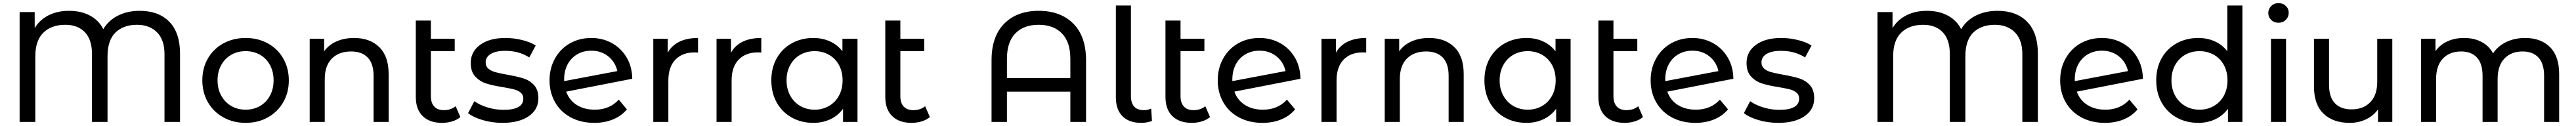

<svg xmlns="http://www.w3.org/2000/svg" viewBox="-20 -777 16410 803"><path d="M1127 -435V0H1028V-432Q1028 -524 980 -571.5Q932 -619 853 -619Q766 -619 715.5 -569.5Q665 -520 665 -418V0H566V-432Q566 -525 520.5 -572Q475 -619 396 -619Q308 -619 256.5 -569Q205 -519 205 -418V0H105V-700H201V-598Q232 -650 288.5 -679Q345 -708 420 -708Q498 -708 554.5 -677Q611 -646 638 -591Q671 -647 731.5 -677.5Q792 -708 870 -708Q991 -708 1059 -638Q1127 -568 1127 -435Z M1269 -265Q1269 -343 1304.5 -404.5Q1340 -466 1403 -500.5Q1466 -535 1545 -535Q1624 -535 1686.5 -500.5Q1749 -466 1784.5 -404.5Q1820 -343 1820 -265Q1820 -187 1784.5 -125.5Q1749 -64 1686.5 -29Q1624 6 1545 6Q1466 6 1403 -29Q1340 -64 1304.5 -125.5Q1269 -187 1269 -265ZM1723 -265Q1723 -320 1700 -362.5Q1677 -405 1636.5 -428Q1596 -451 1545 -451Q1494 -451 1453.5 -428Q1413 -405 1389.5 -362.5Q1366 -320 1366 -265Q1366 -210 1389.5 -167.5Q1413 -125 1453.5 -101.5Q1494 -78 1545 -78Q1596 -78 1636.5 -101.5Q1677 -125 1700 -167.5Q1723 -210 1723 -265Z M2456 -305V0H2360V-294Q2360 -371 2323 -410Q2286 -449 2217 -449Q2139 -449 2094 -403.5Q2049 -358 2049 -273V0H1953V-530H2045V-450Q2074 -491 2123.5 -513Q2173 -535 2236 -535Q2337 -535 2396.5 -476.5Q2456 -418 2456 -305Z M2913 -31Q2892 -13 2861 -3.5Q2830 6 2797 6Q2717 6 2673 -37Q2629 -80 2629 -160V-646H2725V-530H2877V-451H2725V-164Q2725 -121 2746.5 -98Q2768 -75 2808 -75Q2852 -75 2883 -100Z M2962 -56 3002 -132Q3037 -107 3087 -92Q3137 -77 3188 -77Q3314 -77 3314 -149Q3314 -173 3297 -187Q3280 -201 3254.5 -207.5Q3229 -214 3182 -222Q3118 -232 3077.5 -245Q3037 -258 3008 -289Q2979 -320 2979 -376Q2979 -448 3039 -491.5Q3099 -535 3200 -535Q3253 -535 3306 -522Q3359 -509 3393 -487L3352 -411Q3287 -453 3199 -453Q3138 -453 3106 -433Q3074 -413 3074 -380Q3074 -354 3092 -339Q3110 -324 3136.5 -317Q3163 -310 3211 -301Q3275 -290 3314.5 -277.5Q3354 -265 3382 -235Q3410 -205 3410 -151Q3410 -79 3348.5 -36.5Q3287 6 3181 6Q3116 6 3056 -11.5Q2996 -29 2962 -56Z M3922 -142 3974 -80Q3939 -38 3885.5 -16Q3832 6 3766 6Q3682 6 3617 -28.5Q3552 -63 3516.5 -125Q3481 -187 3481 -265Q3481 -342 3515.5 -404Q3550 -466 3610.5 -500.5Q3671 -535 3747 -535Q3819 -535 3878 -502.5Q3937 -470 3972 -411Q4007 -352 4008 -275L3587 -193Q3607 -138 3654.5 -108Q3702 -78 3769 -78Q3864 -78 3922 -142ZM3574 -270V-260L3913 -324Q3900 -382 3855 -418Q3810 -454 3747 -454Q3697 -454 3657.5 -431Q3618 -408 3596 -366.5Q3574 -325 3574 -270Z M4427 -535V-442Q4419 -443 4405 -443Q4327 -443 4282.5 -396.5Q4238 -350 4238 -264V0H4142V-530H4234V-441Q4259 -487 4308 -511Q4357 -535 4427 -535Z M4830 -535V-442Q4822 -443 4808 -443Q4730 -443 4685.5 -396.5Q4641 -350 4641 -264V0H4545V-530H4637V-441Q4662 -487 4711 -511Q4760 -535 4830 -535Z M5443 -530V0H5351V-84Q5319 -40 5270 -17Q5221 6 5162 6Q5085 6 5024 -28Q4963 -62 4928.5 -123.5Q4894 -185 4894 -265Q4894 -345 4928.5 -406Q4963 -467 5024 -501Q5085 -535 5162 -535Q5219 -535 5267 -513.5Q5315 -492 5347 -450V-530ZM5348 -265Q5348 -320 5325 -362.5Q5302 -405 5261 -428Q5220 -451 5170 -451Q5119 -451 5078.5 -428Q5038 -405 5014.5 -362.5Q4991 -320 4991 -265Q4991 -210 5014.5 -167.5Q5038 -125 5078.5 -101.5Q5119 -78 5170 -78Q5220 -78 5261 -101.5Q5302 -125 5325 -167.5Q5348 -210 5348 -265Z M5904 -31Q5883 -13 5852 -3.5Q5821 6 5788 6Q5708 6 5664 -37Q5620 -80 5620 -160V-646H5716V-530H5868V-451H5716V-164Q5716 -121 5737.5 -98Q5759 -75 5799 -75Q5843 -75 5874 -100Z M6899 -393V0H6799V-193H6395V0H6297V-393Q6297 -545 6378 -626.5Q6459 -708 6597 -708Q6737 -708 6818 -626.5Q6899 -545 6899 -393ZM6799 -280V-402Q6799 -509 6745.5 -564Q6692 -619 6597 -619Q6502 -619 6448.5 -564Q6395 -509 6395 -402V-280Z M7089 -156V-742H7185V-164Q7185 -121 7205.5 -98Q7226 -75 7267 -75Q7292 -75 7314 -85L7319 -6Q7286 6 7250 6Q7173 6 7131 -36.5Q7089 -79 7089 -156Z M7689 -31Q7668 -13 7637 -3.5Q7606 6 7573 6Q7493 6 7449 -37Q7405 -80 7405 -160V-646H7501V-530H7653V-451H7501V-164Q7501 -121 7522.5 -98Q7544 -75 7584 -75Q7628 -75 7659 -100Z M8179 -142 8231 -80Q8196 -38 8142.5 -16Q8089 6 8023 6Q7939 6 7874 -28.5Q7809 -63 7773.5 -125Q7738 -187 7738 -265Q7738 -342 7772.5 -404Q7807 -466 7867.5 -500.5Q7928 -535 8004 -535Q8076 -535 8135 -502.5Q8194 -470 8229 -411Q8264 -352 8265 -275L7844 -193Q7864 -138 7911.5 -108Q7959 -78 8026 -78Q8121 -78 8179 -142ZM7831 -270V-260L8170 -324Q8157 -382 8112 -418Q8067 -454 8004 -454Q7954 -454 7914.5 -431Q7875 -408 7853 -366.5Q7831 -325 7831 -270Z M8684 -535V-442Q8676 -443 8662 -443Q8584 -443 8539.5 -396.5Q8495 -350 8495 -264V0H8399V-530H8491V-441Q8516 -487 8565 -511Q8614 -535 8684 -535Z M9305 -305V0H9209V-294Q9209 -371 9172 -410Q9135 -449 9066 -449Q8988 -449 8943 -403.5Q8898 -358 8898 -273V0H8802V-530H8894V-450Q8923 -491 8972.5 -513Q9022 -535 9085 -535Q9186 -535 9245.5 -476.5Q9305 -418 9305 -305Z M9986 -530V0H9894V-84Q9862 -40 9813 -17Q9764 6 9705 6Q9628 6 9567 -28Q9506 -62 9471.5 -123.5Q9437 -185 9437 -265Q9437 -345 9471.5 -406Q9506 -467 9567 -501Q9628 -535 9705 -535Q9762 -535 9810 -513.5Q9858 -492 9890 -450V-530ZM9891 -265Q9891 -320 9868 -362.5Q9845 -405 9804 -428Q9763 -451 9713 -451Q9662 -451 9621.5 -428Q9581 -405 9557.5 -362.5Q9534 -320 9534 -265Q9534 -210 9557.5 -167.5Q9581 -125 9621.5 -101.5Q9662 -78 9713 -78Q9763 -78 9804 -101.5Q9845 -125 9868 -167.5Q9891 -210 9891 -265Z M10447 -31Q10426 -13 10395 -3.5Q10364 6 10331 6Q10251 6 10207 -37Q10163 -80 10163 -160V-646H10259V-530H10411V-451H10259V-164Q10259 -121 10280.5 -98Q10302 -75 10342 -75Q10386 -75 10417 -100Z M10937 -142 10989 -80Q10954 -38 10900.5 -16Q10847 6 10781 6Q10697 6 10632 -28.5Q10567 -63 10531.5 -125Q10496 -187 10496 -265Q10496 -342 10530.5 -404Q10565 -466 10625.5 -500.5Q10686 -535 10762 -535Q10834 -535 10893 -502.5Q10952 -470 10987 -411Q11022 -352 11023 -275L10602 -193Q10622 -138 10669.5 -108Q10717 -78 10784 -78Q10879 -78 10937 -142ZM10589 -270V-260L10928 -324Q10915 -382 10870 -418Q10825 -454 10762 -454Q10712 -454 10672.5 -431Q10633 -408 10611 -366.5Q10589 -325 10589 -270Z M11090 -56 11130 -132Q11165 -107 11215 -92Q11265 -77 11316 -77Q11442 -77 11442 -149Q11442 -173 11425 -187Q11408 -201 11382.5 -207.5Q11357 -214 11310 -222Q11246 -232 11205.5 -245Q11165 -258 11136 -289Q11107 -320 11107 -376Q11107 -448 11167 -491.5Q11227 -535 11328 -535Q11381 -535 11434 -522Q11487 -509 11521 -487L11480 -411Q11415 -453 11327 -453Q11266 -453 11234 -433Q11202 -413 11202 -380Q11202 -354 11220 -339Q11238 -324 11264.5 -317Q11291 -310 11339 -301Q11403 -290 11442.5 -277.5Q11482 -265 11510 -235Q11538 -205 11538 -151Q11538 -79 11476.5 -36.5Q11415 6 11309 6Q11244 6 11184 -11.5Q11124 -29 11090 -56Z M12963 -435V0H12864V-432Q12864 -524 12816 -571.5Q12768 -619 12689 -619Q12602 -619 12551.5 -569.5Q12501 -520 12501 -418V0H12402V-432Q12402 -525 12356.5 -572Q12311 -619 12232 -619Q12144 -619 12092.5 -569Q12041 -519 12041 -418V0H11941V-700H12037V-598Q12068 -650 12124.5 -679Q12181 -708 12256 -708Q12334 -708 12390.5 -677Q12447 -646 12474 -591Q12507 -647 12567.5 -677.5Q12628 -708 12706 -708Q12827 -708 12895 -638Q12963 -568 12963 -435Z M13546 -142 13598 -80Q13563 -38 13509.5 -16Q13456 6 13390 6Q13306 6 13241 -28.5Q13176 -63 13140.5 -125Q13105 -187 13105 -265Q13105 -342 13139.5 -404Q13174 -466 13234.5 -500.5Q13295 -535 13371 -535Q13443 -535 13502 -502.5Q13561 -470 13596 -411Q13631 -352 13632 -275L13211 -193Q13231 -138 13278.5 -108Q13326 -78 13393 -78Q13488 -78 13546 -142ZM13198 -270V-260L13537 -324Q13524 -382 13479 -418Q13434 -454 13371 -454Q13321 -454 13281.5 -431Q13242 -408 13220 -366.5Q13198 -325 13198 -270Z M14266 -742V0H14174V-84Q14142 -40 14093 -17Q14044 6 13985 6Q13908 6 13847 -28Q13786 -62 13751.5 -123.5Q13717 -185 13717 -265Q13717 -345 13751.5 -406Q13786 -467 13847 -501Q13908 -535 13985 -535Q14042 -535 14090 -513.5Q14138 -492 14170 -450V-742ZM14171 -265Q14171 -320 14148 -362.5Q14125 -405 14084 -428Q14043 -451 13993 -451Q13942 -451 13901.5 -428Q13861 -405 13837.5 -362.5Q13814 -320 13814 -265Q13814 -210 13837.5 -167.5Q13861 -125 13901.5 -101.5Q13942 -78 13993 -78Q14043 -78 14084 -101.5Q14125 -125 14148 -167.5Q14171 -210 14171 -265Z M14448 -530H14544V0H14448ZM14431 -694Q14431 -720 14449.5 -738.5Q14468 -757 14496 -757Q14524 -757 14542.5 -739.5Q14561 -722 14561 -696Q14561 -669 14542.5 -650.5Q14524 -632 14496 -632Q14468 -632 14449.5 -650Q14431 -668 14431 -694Z M15221 -530V0H15130V-80Q15101 -39 15053.5 -16.5Q15006 6 14950 6Q14844 6 14783 -52.5Q14722 -111 14722 -225V-530H14818V-236Q14818 -159 14855 -119.5Q14892 -80 14961 -80Q15037 -80 15081 -126Q15125 -172 15125 -256V-530Z M16284 -305V0H16188V-294Q16188 -371 16152.5 -410Q16117 -449 16051 -449Q15978 -449 15935 -403.5Q15892 -358 15892 -273V0H15796V-294Q15796 -371 15760.5 -410Q15725 -449 15659 -449Q15586 -449 15543 -403.5Q15500 -358 15500 -273V0H15404V-530H15496V-451Q15525 -492 15572 -513.5Q15619 -535 15679 -535Q15741 -535 15789 -510Q15837 -485 15863 -437Q15893 -483 15946.5 -509Q16000 -535 16067 -535Q16167 -535 16225.5 -477Q16284 -419 16284 -305Z"/></svg>

Font: Montserrat Alternates Medium
Style: Regular
Weight: 500
Designer: Julieta Ulanovsky
Foundry: Julieta Ulanovsky
Version: Version 7.200